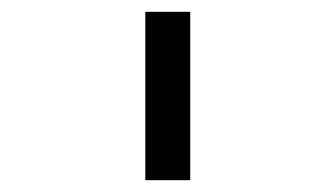

<svg xmlns="http://www.w3.org/2000/svg" viewBox="-20 -781 568 325"><path d="M226 -476V-761H302V-476Z"/></svg>

Font: PlemolJP
Style: Regular
Weight: 400
Monospace: yes
Version: v2.0.4; ttfautohint (v1.8.4.7-5d5b-dirty) -l 6 -r 45 -G 200 